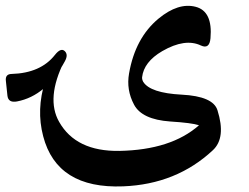

<svg xmlns="http://www.w3.org/2000/svg" viewBox="-84 -434 868 669"><path d="M616.2 -275.4Q561 -301.8 481.4 -255.9Q417 -218.3 411.1 -164.6Q410.6 -157.2 415 -148.9Q439.5 -109.9 549.1 -104.2Q658.7 -98.6 673.8 -49.8Q704.1 46.4 657.7 89.4Q530.8 208 345.2 215.3Q114.3 224.6 66.4 40.5Q42 -52.2 73.2 -150.9Q89.8 -204.1 115.7 -246.6Q128.4 -267.1 140.4 -255.9Q152.3 -244.6 140.1 -221.2Q75.2 -91.3 122.1 -9.3Q180.7 94.2 332 91.8Q512.2 88.4 609.4 2.4Q584.5 -5.9 508.8 -10.7Q410.6 -17.6 383.1 -69.3Q355.5 -121.1 365.7 -178.2Q387.2 -301.8 468.3 -369.1Q537.1 -425.8 597.4 -410.4Q657.7 -395 649.4 -300.8Q646 -261.7 616.2 -275.4ZM107.4 -242.7Q127.9 -268.6 141.4 -256.1Q154.8 -243.7 142.1 -220.7Q77.1 -100.1 -24.4 -80.6Q-55.2 -74.7 -58.1 -100.6L-63.5 -151.9Q-66.4 -175.8 -43.9 -176.3Q57.6 -179.2 107.4 -242.7Z"/></svg>

Font: Amiri
Style: Bold Slanted
Weight: 700
Italic angle: 9°
Designer: Khaled Hosny
Version: Version 000.107